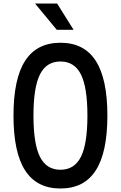

<svg xmlns="http://www.w3.org/2000/svg" viewBox="-20 -1060 690 1096"><path d="M325 16Q190 16 123.5 -87Q57 -190 57 -400Q57 -610 123.5 -713Q190 -816 325 -816Q460 -816 526.5 -713Q593 -610 593 -400Q593 -190 526.5 -87Q460 16 325 16ZM325 -91Q405 -91 442 -165Q479 -239 479 -400Q479 -561 442 -635Q405 -709 325 -709Q245 -709 208 -635Q171 -561 171 -400Q171 -239 208 -165Q245 -91 325 -91ZM400 -890H304L180 -1040H306Z"/></svg>

Font: Martian Mono SemiCondensed
Style: Regular
Weight: 400
Width: 4
Designer: Roman Shamin
Foundry: Evil Martians
Version: Version 1.000